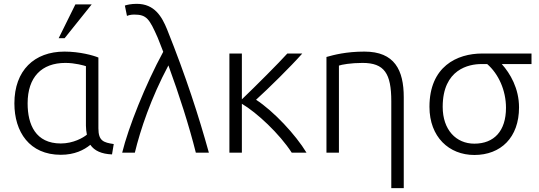

<svg xmlns="http://www.w3.org/2000/svg" viewBox="-20 -796 2811 1001"><path d="M297 11C369 11 418 -14 451 -41C472 -10 510 7 564 9L573 -45C520 -53 493 -61 493 -127V-496C467 -507 396 -527 316 -527C159 -527 55 -429 55 -257C55 -108 134 11 297 11ZM124 -257C124 -394 197 -468 321 -468C372 -468 419 -454 428 -451V-141C428 -124 430 -109 433 -94C414 -78 362 -48 297 -48C166 -48 124 -146 124 -257ZM286 -597H317L458 -773H373Z M617 0H683C712 -120 767 -284 858 -455C914 -302 966 -140 1001 0H1069C1016 -191 950 -396 851 -643C824 -709 786 -776 693 -776C664 -776 642 -771 631 -767L642 -713C649 -716 661 -720 680 -720C745 -720 759 -697 802 -600C811 -579 820 -553 831 -526C738 -355 649 -131 617 0Z M1241 0V-255C1319 -209 1437 -99 1501 0H1578C1521 -94 1407 -216 1315 -276C1379 -334 1495 -448 1556 -517H1478C1433 -467 1316 -350 1241 -278V-517H1176V0Z M1682 0H1747V-454C1760 -459 1809 -468 1870 -468C1984 -468 2020 -413 2020 -268V185H2085V-289C2085 -431 2037 -527 1880 -527C1785 -527 1721 -510 1682 -499Z M2453 12C2591 12 2686 -79 2686 -236C2686 -335 2640 -413 2596 -462H2751V-517H2494C2362 -517 2219 -449 2219 -239C2219 -82 2321 12 2453 12ZM2489 -462H2520C2579 -411 2618 -325 2618 -234C2618 -113 2556 -47 2453 -47C2358 -47 2288 -119 2288 -239C2288 -436 2426 -462 2489 -462Z"/></svg>

Font: Repo Light
Style: Regular
Weight: 300
Designer: Stefan Peev
Foundry: Context Ltd
Version: Version 001.502